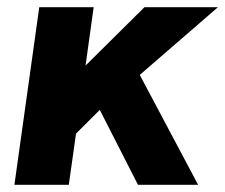

<svg xmlns="http://www.w3.org/2000/svg" viewBox="-20 -513 625 533"><path d="M20 0H171L191 -142L257 -208L363 0H530L368 -305L585 -493H381L217.5 -331L240 -493H89Z"/></svg>

Font: HK Grotesk Black
Style: Italic
Weight: 900
Italic angle: -16°
Designer: Alfredo Marco Pradil
Foundry: Hanken Design Co.
Version: Version 3.001;FEAKit 1.0